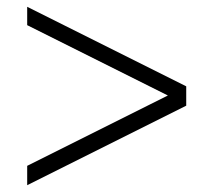

<svg xmlns="http://www.w3.org/2000/svg" viewBox="-20 -627 628 565"><path d="M60 -82V-139L528 -373V-316ZM528 -319 60 -553V-607L528 -373Z"/></svg>

Font: Libre Bodoni
Style: Regular
Weight: 400
Designer: Pablo Impallari, Rodrigo Fuenzalida
Foundry: Impallari Type
Version: Version 2.005;gftools[0.9.23]